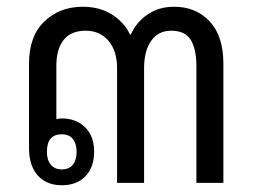

<svg xmlns="http://www.w3.org/2000/svg" viewBox="-20 -542 752 569"><path d="M163 7Q118 7 92 -22Q66 -51 66 -103V-353Q66 -435 111.5 -478.5Q157 -522 225 -522Q276 -522 312.5 -498.5Q349 -475 365 -440H368Q383 -475 416.5 -498.5Q450 -522 496 -522Q561 -522 601.5 -478.5Q642 -435 642 -353V0H562V-347Q562 -396 545.5 -423.5Q529 -451 487 -451Q449 -451 428 -421Q407 -391 407 -340V0H327V-340Q327 -391 301.5 -421Q276 -451 234 -451Q190 -451 168.5 -423.5Q147 -396 147 -347V-189Q155 -191 163 -191Q206 -191 232.5 -164.5Q259 -138 259 -93Q259 -47 233.5 -20Q208 7 163 7ZM163 -40Q185 -40 196 -54Q207 -68 207 -92Q207 -116 196 -130Q185 -144 163 -144Q119 -144 119 -92Q119 -68 130.5 -54Q142 -40 163 -40Z"/></svg>

Font: Noto Sans Thai Looped SemiCond
Style: Regular
Weight: 400
Width: 4
Designer: Sasikarn Vongin, Ben Mitchell
Foundry: The Fontpad Ltd
Version: Version 1.001